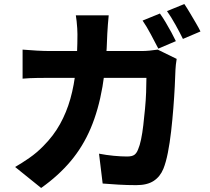

<svg xmlns="http://www.w3.org/2000/svg" viewBox="-20 -872 1040 952"><path d="M773 -805Q786 -787 801 -762Q816 -737 829.5 -712Q843 -687 852 -668L765 -631Q749 -662 728 -701.5Q707 -741 687 -770ZM894 -852Q907 -833 922 -807.5Q937 -782 951.5 -757.5Q966 -733 974 -716L887 -679Q872 -710 850 -749.5Q828 -789 808 -817ZM519 -796Q517 -779 515 -751Q513 -723 512 -705Q508 -557 488 -441.5Q468 -326 429.5 -235.5Q391 -145 330.5 -73Q270 -1 184 60L55 -44Q88 -63 125.5 -89Q163 -115 195 -148Q245 -198 277.5 -256.5Q310 -315 329 -382.5Q348 -450 356 -529Q364 -608 364 -702Q364 -713 363 -731Q362 -749 360 -766.5Q358 -784 356 -796ZM856 -580Q854 -568 852 -551.5Q850 -535 850 -526Q849 -493 846.5 -443Q844 -393 839.5 -335.5Q835 -278 828.5 -221Q822 -164 812.5 -115.5Q803 -67 790 -35Q774 4 742 25Q710 46 656 46Q612 46 568 43.5Q524 41 489 38L471 -110Q507 -103 544 -99.5Q581 -96 610 -96Q635 -96 646.5 -104.5Q658 -113 665 -132Q673 -150 679.5 -181Q686 -212 690.5 -251Q695 -290 699 -332Q703 -374 704.5 -414Q706 -454 706 -486H229Q204 -486 165 -485.5Q126 -485 92 -482V-626Q126 -623 163 -621Q200 -619 228 -619H682Q701 -619 721.5 -621Q742 -623 762 -626Z"/></svg>

Font: Noto Sans KR ExtraBold
Style: Regular
Weight: 800
Designer: Ryoko NISHIZUKA  (kana, bopomofo & ideographs); Paul D. Hunt (Latin, Greek & Cyrillic); Sandoll Communications , Soo-you
Foundry: Adobe
Version: Version 2.004-H2;hotconv 1.0.118;makeotfexe 2.5.65603